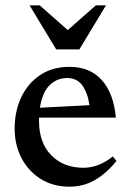

<svg xmlns="http://www.w3.org/2000/svg" viewBox="-20 -690 488 721"><path d="M241 -439Q318 -439 362.5 -389Q407 -339 415 -248.5H126.5Q126.5 -242.5 126.5 -236Q126.5 -154 172.5 -107Q218.5 -60 293.5 -60Q350.5 -60 403.5 -102.5L417.5 -85.5Q379 -38.5 336.2 -13.8Q293.5 11 240.5 11Q180 11 133.8 -17.5Q87.5 -46 61.2 -95.5Q35 -145 35 -207.5Q35 -271 59.2 -323.5Q83.5 -376 129.8 -407.5Q176 -439 241 -439ZM232 -397Q193 -397 165.8 -369.5Q138.5 -342 130 -285.5L316 -295Q309 -342 289 -369.5Q269 -397 232 -397ZM378 -670 278 -504.5H191L91 -670H129L234.5 -577L340 -670Z"/></svg>

Font: Newsreader Text Medium
Style: Regular
Weight: 500
Designer: Hugues Gentile
Foundry: Production Type
Version: Version 1.001